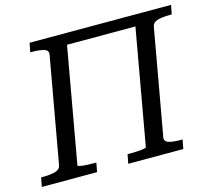

<svg xmlns="http://www.w3.org/2000/svg" viewBox="-112 -833 1061 957"><g transform="rotate(-15 418.5 -355.0)"><path d="M267 -710H694L684 -652H257ZM-10 0 -1 -47H10Q47 -47 72 -54Q97 -61 101 -83L198 -627Q202 -649 179 -656Q156 -663 119 -663H108L117 -710H305L189 -57Q189 -54 202.5 -51.5Q216 -49 236 -48Q256 -47 275 -47H284L275 0ZM436 0 445 -47H454Q473 -47 493 -48Q513 -49 527.5 -51.5Q542 -54 542 -57L658 -710H847L838 -663H827Q790 -663 765 -656Q740 -649 736 -627L639 -83Q635 -61 658 -54Q681 -47 718 -47H729L720 0Z"/></g></svg>

Font: Roboto Serif 20pt
Style: Italic
Weight: 400
Italic angle: -10°
Designer: Greg Gazdowicz
Foundry: Commercial Type
Version: Version 1.008